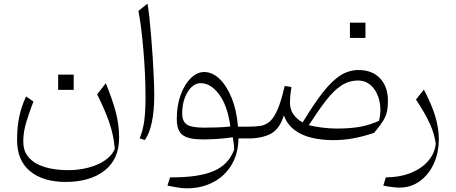

<svg xmlns="http://www.w3.org/2000/svg" viewBox="-20 -752 2476 1043"><path d="M603.5 56.6Q597.7 -16.1 574.5 -84.2Q551.3 -152.3 507.8 -239.3L554.7 -299.8Q589.8 -214.4 608.4 -145.3Q627 -76.2 627 -3.4Q627 112.8 548.1 174.6Q469.2 236.3 336.9 236.3Q214.4 236.3 143.6 178.2Q72.8 120.1 72.8 8.8Q72.8 -63 84.7 -118.9Q96.7 -174.8 121.6 -228L161.6 -200.7Q142.6 -151.9 124.5 -94.5Q106.4 -37.1 106.4 15.6Q106.4 63.5 128.9 94Q151.4 124.5 187.5 141.6Q223.6 158.7 266.6 165.5Q309.6 172.4 350.6 172.4Q405.8 172.4 457.8 159.2Q509.8 146 548.8 120.1Q587.9 94.2 603.5 56.6ZM295.9 -346.7H380.4V-263.7H295.9Z M781.2 -732.4Q786.1 -705.6 791.3 -659.2Q796.4 -612.8 801 -555.7Q805.7 -498.5 809.6 -439.2Q813.5 -379.9 815.7 -326.4Q817.9 -272.9 817.9 -233.9Q817.9 -149.9 804.7 -87.4Q791.5 -24.9 766.6 8.8L738.8 -0.5Q756.3 -43 763.4 -94.2Q770.5 -145.5 770.5 -228.5Q770.5 -285.2 767.6 -348.9Q764.6 -412.6 759.3 -476.1Q753.9 -539.6 747.1 -595.5Q740.2 -651.4 731.9 -692.4Z M1089.4 -360.8Q1133.3 -360.8 1172.4 -323.7Q1211.4 -286.6 1238.5 -219.7Q1265.6 -152.8 1272.9 -64H1331.5V0H1275.4Q1274.4 83 1237.5 144Q1200.7 205.1 1137.7 238Q1074.7 271 995.1 271Q969.7 271 941.7 266.1Q913.6 261.2 889.6 256.3L903.8 211.4Q1057.1 212.9 1140.1 177.5Q1223.1 142.1 1252 60.1Q1251.5 41.5 1249.5 26.6Q1247.6 11.7 1244.6 -6.3Q1205.1 -0.5 1162.8 2.4Q1120.6 5.4 1080.1 5.4Q1004.9 5.4 972.7 -18.1Q940.4 -41.5 940.4 -105.5Q940.4 -179.7 961.7 -237.3Q982.9 -294.9 1016.8 -327.9Q1050.8 -360.8 1089.4 -360.8ZM1069.8 -300.3Q1042.5 -300.3 1019.8 -278.3Q997.1 -256.3 983.4 -219.2Q969.7 -182.1 969.7 -136.7Q969.7 -91.8 995.4 -75.2Q1021 -58.6 1087.9 -58.6Q1120.6 -58.6 1158.7 -59.8Q1196.8 -61 1231.4 -64.9Q1216.3 -177.2 1170.7 -238.8Q1125 -300.3 1069.8 -300.3Z M1927.7 -371.6Q2002 -371.6 2044.7 -326.2Q2087.4 -280.8 2087.4 -204.6Q2087.4 -170.9 2082 -145.8Q2076.7 -120.6 2060.5 -94.5Q2044.4 -68.4 2012.2 -30.3Q1955.6 -11.2 1901.9 -1Q1848.1 9.3 1791 9.3Q1727.5 9.3 1673.1 -3.7Q1618.7 -16.6 1579.3 -46.4Q1540 -76.2 1522 -125.5Q1499.5 -51.3 1451.2 -25.6Q1402.8 0 1331.5 0Q1316.9 0 1316.9 -30.8V-33.2Q1316.9 -64 1331.5 -64Q1367.7 -64 1395.8 -68.4Q1423.8 -72.8 1446.3 -92.8Q1468.8 -112.8 1488.3 -158Q1507.8 -203.1 1526.4 -285.2L1563 -279.3Q1558.6 -251 1556.9 -231.2Q1555.2 -211.4 1555.2 -196.8Q1555.2 -156.7 1574 -130.6Q1592.8 -104.5 1624 -86.9Q1688 -192.4 1737.5 -254.6Q1787.1 -316.9 1832.3 -344.2Q1877.4 -371.6 1927.7 -371.6ZM1924.8 -314.5Q1875.5 -314.5 1834.2 -287.4Q1793 -260.3 1751.2 -206.3Q1709.5 -152.3 1657.2 -71.8Q1690.4 -64 1731 -58.8Q1771.5 -53.7 1808.1 -53.7Q1886.7 -53.7 1939.9 -64Q1993.2 -74.2 2039.1 -96.2Q2052.7 -151.9 2041.7 -201.7Q2030.8 -251.5 2000.2 -283Q1969.7 -314.5 1924.8 -314.5ZM1880.9 -628.9H1965.3V-545.9H1880.9Z M2363.8 3.4Q2363.8 78.6 2335.9 138.4Q2308.1 198.2 2259.8 232.7Q2211.4 267.1 2150.4 267.1Q2115.7 267.1 2062 256.3L2076.2 211.4Q2149.9 211.4 2208.7 188.5Q2267.6 165.5 2304.2 124.5Q2340.8 83.5 2347.2 29.8Q2341.3 -21 2316.2 -77.4Q2291 -133.8 2239.7 -211.4L2282.7 -265.1Q2325.2 -184.1 2344.5 -119.9Q2363.8 -55.7 2363.8 3.4Z"/></svg>

Font: Pinar-DS3-FD Light
Style: Regular
Weight: 300
Designer: Amin Abedi
Version: Version 3.000